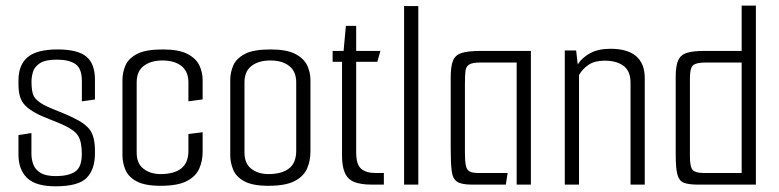

<svg xmlns="http://www.w3.org/2000/svg" viewBox="-20 -649 2737 675"><path d="M175.5 6Q105.2 6 75.1 -23.5Q44.9 -53 44.9 -106V-174.2L90.5 -181.2V-107.8Q90.5 -88.8 97.2 -70.7Q104 -52.6 122.5 -41.3Q141 -29.9 176.5 -29.9Q219.1 -29.9 243.3 -45Q267.6 -60.2 267.6 -107.8Q267.6 -150.1 255.2 -170.5Q242.8 -190.8 207.3 -207.5Q200.6 -211 186.6 -216.8Q172.6 -222.5 156.7 -228.8Q140.8 -235.1 127.5 -240.8Q114.3 -246.6 108.4 -250.1Q83.6 -263.2 69.9 -276.8Q56.2 -290.5 50.6 -308.6Q44.9 -326.8 44.9 -353V-365.5Q44.9 -421.5 77.7 -448.4Q110.5 -475.2 182 -475.2Q252.8 -475.2 283.3 -450.2Q313.8 -425.2 313.8 -369.2V-299.2L267.8 -292.7V-364.5Q267.8 -408.3 245.2 -423.8Q222.6 -439.3 180.3 -439.3Q139.2 -439.3 120.3 -426.8Q101.4 -414.3 96 -396.3Q90.7 -378.4 90.7 -362.2Q90.7 -325.4 99.3 -310.1Q108 -294.8 133.2 -280.7Q146.4 -273.8 164.8 -266.2Q183.3 -258.5 202.7 -250.7Q222.1 -242.9 236.7 -235.4Q281 -214.8 297.4 -190.5Q313.8 -166.3 313.8 -119.2V-110Q313.8 -52.7 284.3 -23.3Q254.8 6 175.5 6Z M544.8 4.2Q488.7 4.2 459.7 -11.8Q430.6 -27.8 420.6 -52.8Q410.5 -77.8 410.5 -103.1V-367.9Q410.5 -394.2 421 -418.7Q431.4 -443.2 461.6 -459.2Q491.8 -475.2 551.7 -475.2Q608.5 -475.2 638.8 -459.5Q669.2 -443.7 680.8 -419.3Q692.4 -394.8 692.4 -368.4V-299.6L642.4 -292.7V-359.6Q642.4 -397.6 617.8 -417Q593.3 -436.4 551.5 -436.4Q510.4 -436.4 485.5 -417.4Q460.5 -398.4 460.5 -359.6V-112.3Q460.5 -74.1 484.7 -55.5Q508.8 -37 544.5 -37Q591.8 -37 617.1 -56.7Q642.4 -76.4 642.4 -119.2V-177.9L692.4 -184.1V-114.9Q692.4 -83.3 680.4 -56.1Q668.4 -28.8 636.5 -12.3Q604.7 4.2 544.8 4.2Z M923.8 4.2Q867.7 4.2 838.7 -11.8Q809.6 -27.8 799.6 -52.8Q789.5 -77.8 789.5 -103.1V-367.9Q789.5 -394.2 800 -418.7Q810.4 -443.2 840.6 -459.2Q870.8 -475.2 930.7 -475.2Q987.5 -475.2 1017.8 -459.5Q1048.2 -443.7 1059.8 -419.3Q1071.4 -394.8 1071.4 -368.4V-114.9Q1071.4 -83.3 1059.4 -56.1Q1047.4 -28.8 1015.5 -12.3Q983.7 4.2 923.8 4.2ZM923.5 -37Q970.8 -37 996.1 -56.7Q1021.4 -76.4 1021.4 -119.2V-359.6Q1021.4 -397.6 996.8 -417Q972.3 -436.4 930.5 -436.4Q889.4 -436.4 864.5 -417.4Q839.5 -398.4 839.5 -359.6V-112.3Q839.5 -74.1 863.7 -55.5Q887.8 -37 923.5 -37Z M1286.4 0Q1248.4 0 1225.4 -9.3Q1202.4 -18.7 1192.4 -41.3Q1182.4 -64 1182.4 -102V-431.8H1149.4V-470H1187.9L1196 -558H1232.2V-470H1317.4L1306.5 -431.8H1232.2V-113.5Q1232.2 -70.4 1249.8 -55.6Q1267.5 -40.8 1299.5 -40.8H1329.5V0Z M1400.6 -627.7H1450.6V0H1400.6Z M1638.4 0Q1602.5 0 1587 -10.2Q1571.5 -20.3 1568 -47.9Q1564.5 -75.5 1564.5 -126.8V-376.8Q1564.5 -415.8 1572.6 -435.9Q1580.6 -455.9 1603.7 -463Q1626.7 -470 1671.7 -470H1846.4V0H1796.4V-429.2H1668.5Q1640.5 -429.2 1629.3 -422Q1618 -414.8 1616.3 -398.4Q1614.5 -382 1614.5 -352.8V-115Q1614.5 -84.2 1617.5 -68.2Q1620.5 -52.2 1630.7 -46.5Q1640.8 -40.8 1662.1 -40.8H1764.6L1758.3 0Z M1965.6 -471.5H2005.5L2011.1 -422.5Q2026.6 -446.9 2055.1 -462.2Q2083.6 -477.5 2126 -477.5Q2186.3 -477.5 2216.5 -451.4Q2246.7 -425.4 2246.7 -374.7V0H2196.7V-358.3Q2196.7 -399.2 2172.2 -417.4Q2147.7 -435.7 2106 -435.7Q2070.7 -435.7 2049.3 -421.3Q2027.9 -406.8 2015.6 -385.2V0H1965.6Z M2432.4 0Q2400.6 0 2383.9 -6.7Q2367.2 -13.4 2361.3 -36Q2355.5 -58.7 2355.5 -106.1V-379.4Q2355.5 -416.1 2363.8 -435.8Q2372 -455.5 2393.7 -462.8Q2415.5 -470 2457 -470H2587.4V-629.3H2637.4V0ZM2587.4 -40.8V-429.2H2461.8Q2426.8 -429.2 2416.2 -419.2Q2405.5 -409.1 2405.5 -374.3V-98.8Q2405.5 -60.8 2415.9 -50.8Q2426.2 -40.8 2453.8 -40.8Z"/></svg>

Font: Smooch Sans Thin
Style: Regular
Weight: 100
Designer: Robert E. Leuschke
Foundry: Robert E. Leuschke
Version: Version 1.010